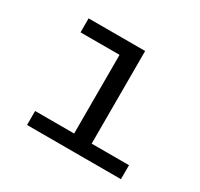

<svg xmlns="http://www.w3.org/2000/svg" viewBox="-115 -654 830 797"><g transform="rotate(30 300.0 -255.5)"><path d="M285 0V-444H98V-511H369V0ZM98 0V-67H548V0Z"/></g></svg>

Font: Chivo Mono Light
Style: Regular
Weight: 300
Monospace: yes
Designer: Hector Gatti
Foundry: Omnibus-Type
Version: Version 1.008